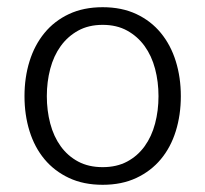

<svg xmlns="http://www.w3.org/2000/svg" viewBox="-20 -501 570 533"><path d="M171.5 -462Q212 -481 265 -481Q318 -481 358.5 -462Q399 -443 426.5 -409.5Q454 -376 468 -331Q482 -286 482 -234Q482 -182 468 -137Q454 -92 426.5 -59Q399 -26 358.5 -7Q318 12 265 12Q212 12 171.5 -7Q131 -26 103.5 -59Q76 -92 62 -137Q48 -182 48 -234Q48 -286 62 -331Q76 -376 103.5 -409.5Q131 -443 171.5 -462ZM333 -416Q304 -432 265 -432Q226 -432 197 -416Q168 -400 148.5 -373Q129 -346 119.5 -310Q110 -274 110 -234Q110 -194 119.5 -158Q129 -122 148.5 -95Q168 -68 197 -52.5Q226 -37 265 -37Q304 -37 333 -52.5Q362 -68 381.5 -95Q401 -122 410.5 -158Q420 -194 420 -234Q420 -274 410.5 -310Q401 -346 381.5 -373Q362 -400 333 -416Z"/></svg>

Font: Post Grotesk Light
Style: Light
Weight: 300
Version: Version 1.0